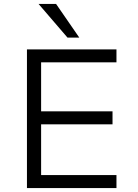

<svg xmlns="http://www.w3.org/2000/svg" viewBox="-20 -956 700 976"><path d="M117 0V-705H572V-639H189V-390H552V-324H189V-66H572V0ZM323 -765 176 -936H265L383 -765Z"/></svg>

Font: Nunito Sans 6pt Light
Style: Regular
Weight: 300
Version: Version 3.101;gftools[0.9.27]